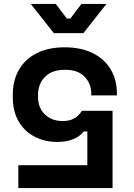

<svg xmlns="http://www.w3.org/2000/svg" viewBox="-20 -720 678 974"><path d="M573 -246V-236H443V-245Q443 -295 409.5 -330.5Q376 -366 310 -366Q244 -366 208.5 -330.5Q173 -295 173 -238V-228Q173 -172 208.5 -139Q244 -106 297 -106Q326 -106 345 -114Q364 -122 376 -134Q388 -146 396 -158H551V234H73V118H423V-53H405Q395 -40 378 -28Q361 -16 334 -8Q307 0 270 0Q208 0 157 -26Q106 -52 75.5 -102.5Q45 -153 45 -227V-239Q45 -313 76.5 -367Q108 -421 167 -450.5Q226 -480 308 -480Q390 -480 449.5 -451Q509 -422 541 -369Q573 -316 573 -246ZM253 -552 136 -700H263L319 -626H337L393 -700H520L403 -552Z"/></svg>

Font: Space 7353
Style: Regular
Weight: 400
Designer: Christine Claussen + Ruben Lyon  (Space 7353)
Version: Version 1.000;FEAKit 1.0